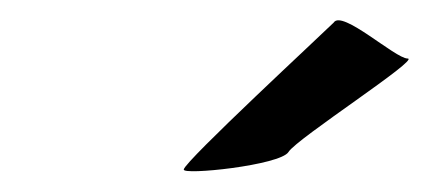

<svg xmlns="http://www.w3.org/2000/svg" viewBox="-20 -769 418 187"><path d="M159 -604C157 -598 253 -608 261 -621C269 -634 390 -712 377 -712C365 -712 313 -760 305 -747C295 -737 160 -612 159 -604Z"/></svg>

Font: Ampere
Style: UltExtIta
Weight: 400
Version: Version 1